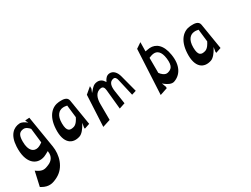

<svg xmlns="http://www.w3.org/2000/svg" viewBox="-88 -1374 3019 2310"><g transform="rotate(-30 1421.0 -218.5)"><path d="M-18 214 -5 222C84 274 147 251 210 219C344 150 381 -7 361 -130L289 -571L231 -567L232 -558L250 -526L234 -537C216 -551 181 -572 152 -570C69 -565 -9 -506 -17 -348C-30 -121 84 -32 208 -75C228 -82 251 -96 275 -109L281 -112L282 -98C290 -37 261 12 198 37C150 57 112 71 46 26L27 13ZM77 -361C76 -465 112 -484 159 -489C195 -493 229 -459 241 -444L242 -442L265 -243L261 -239C249 -230 223 -213 198 -206C138 -190 77 -227 77 -361Z M498 -294C487 -95 587 -34 700 -73C740 -87 775 -138 795 -173L810 -199L800 -140L802 -122L876 -147L818 -503C809 -560 745 -560 706 -558L690 -557C598 -550 507 -474 498 -294ZM595 -315C594 -427 645 -469 696 -474C717 -477 740 -473 753 -470H757L777 -296L775 -293C766 -274 737 -218 695 -207C639 -192 596 -199 595 -315Z M1005 -30 1113 -65 1112 -288C1112 -357 1130 -438 1212 -448C1240 -452 1256 -433 1260 -394L1287 -122L1368 -149L1340 -335C1331 -396 1336 -464 1401 -473C1423 -476 1439 -459 1446 -424L1499 -192L1560 -211L1498 -447C1481 -512 1442 -555 1389 -551C1351 -548 1328 -521 1311 -485L1308 -478L1303 -485C1283 -519 1252 -540 1210 -537C1161 -533 1139 -505 1113 -475L1091 -450L1111 -499V-535L1027 -464Z M1795 -17 1899 -52V-71L1877 -130L1899 -112C1926 -92 1974 -61 2015 -75C2115 -109 2177 -209 2150 -371C2126 -521 2049 -578 1963 -573C1948 -572 1926 -567 1905 -564L1899 -563L1901 -690L1827 -640ZM1902 -471 1906 -473C1920 -479 1945 -489 1967 -491C2017 -497 2065 -467 2078 -360C2091 -249 2057 -221 2004 -207C1960 -195 1919 -239 1905 -260L1903 -262Z M2323 -294C2312 -95 2412 -34 2525 -73C2565 -87 2600 -138 2620 -173L2635 -199L2625 -140L2627 -122L2701 -147L2643 -503C2634 -560 2570 -560 2531 -558L2515 -557C2423 -550 2332 -474 2323 -294ZM2420 -315C2419 -427 2470 -469 2521 -474C2542 -477 2565 -473 2578 -470H2582L2602 -296L2600 -293C2591 -274 2562 -218 2520 -207C2464 -192 2421 -199 2420 -315Z"/></g></svg>

Font: Charger Slice
Style: Regular
Weight: 400
Designer: Jasper
Foundry: Cannot Into Space Fonts
Version: Version 1.1